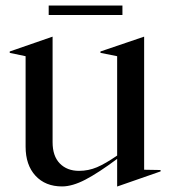

<svg xmlns="http://www.w3.org/2000/svg" viewBox="-20 -655 612 690"><path d="M72 -128V-453L15 -465V-470L168 -523H169V-144Q169 -94 195 -67.5Q221 -41 264 -41Q298 -41 328.5 -54Q359 -67 401 -96V-453L341 -465V-470L497 -523H498V-45L557 -44V-39L402 15H401V-84Q334 -34 287 -9.5Q240 15 203 15Q143 15 107.5 -23.5Q72 -62 72 -128ZM155 -635H420V-601H155Z"/></svg>

Font: Nyght Serif
Style: Regular
Weight: 400
Designer: Maksym Kobuzan
Version: Version 0.410;July 4, 2025;FontCreator 15.0.0.2958 64-bit